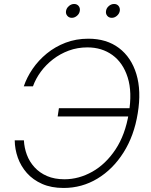

<svg xmlns="http://www.w3.org/2000/svg" viewBox="-20 -931 757 961"><path d="M298.3 9.8Q236.8 9.8 190.9 -10.5Q145 -30.8 114.7 -64.9Q84.5 -99.1 69.3 -141.6Q54.2 -184.1 53.7 -228.5H99.6Q101.6 -190.9 114.5 -156.2Q127.4 -121.6 152.8 -93.8Q178.2 -65.9 215.6 -49.8Q252.9 -33.7 302.7 -33.7Q374.5 -33.7 441.9 -71.5Q509.3 -109.4 558.1 -182.9Q606.9 -256.3 624.5 -363.3Q642.6 -469.7 619.1 -543.5Q595.7 -617.2 542.7 -655.5Q489.7 -693.8 417.5 -693.8Q367.7 -693.8 324.2 -677.7Q280.8 -661.6 245.1 -634Q209.5 -606.4 184.1 -571.8Q158.7 -537.1 145 -499H99.1Q114.3 -543.9 143.3 -586.4Q172.4 -628.9 214.1 -663.1Q255.9 -697.3 308.3 -717.3Q360.8 -737.3 421.9 -737.3Q513.7 -737.3 575.4 -690.7Q637.2 -644 662.6 -560.1Q688 -476.1 669.4 -363.8Q651.4 -251.5 598.1 -167.5Q544.9 -83.5 467.5 -36.9Q390.1 9.8 298.3 9.8ZM268.6 -348.1 274.9 -389.6H646L639.2 -348.1ZM539.6 -841.8Q524.9 -841.8 516.6 -852.1Q508.3 -862.3 510.7 -876.5Q512.7 -890.6 524.7 -900.9Q536.6 -911.1 551.3 -911.1Q565.4 -911.1 573.5 -901.1Q581.5 -891.1 579.6 -876.5Q577.1 -862.3 565.4 -852.1Q553.7 -841.8 539.6 -841.8ZM339.4 -841.8Q325.2 -841.8 316.7 -852.1Q308.1 -862.3 310.5 -876.5Q313 -890.6 325 -900.9Q336.9 -911.1 351.1 -911.1Q365.2 -911.1 373.5 -901.1Q381.8 -891.1 379.4 -876.5Q377.4 -862.3 365.5 -852.1Q353.5 -841.8 339.4 -841.8Z"/></svg>

Font: Inter 17pt ExtraLight
Style: Italic
Weight: 250
Italic angle: -9.3988°
Version: Version 4.001;git-66647c0bb